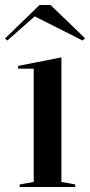

<svg xmlns="http://www.w3.org/2000/svg" viewBox="-34 -743 358 763"><path d="M44 0V-10L100 -20V-470H38V-481L210 -515V-20L265 -10V0ZM-5 -582 -14 -590 123 -723H167L304 -591L294 -582L104 -678Z"/></svg>

Font: Kalnia
Style: Regular
Weight: 400
Designer: Frida Medrano
Foundry: Frida Medrano
Version: Version 1.105